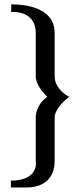

<svg xmlns="http://www.w3.org/2000/svg" viewBox="-20 -738 362 868"><path d="M30.3 -683.6 38.6 -684.1C64.5 -684.1 141.6 -676.8 141.6 -588.9V-393.6C141.6 -356.4 174.8 -319.3 188.5 -305.7L193.8 -300.3L188.5 -296.4C174.3 -286.1 141.6 -253.9 141.6 -206.1V-11.2L142.1 -4.4C142.6 -2.9 142.6 -1 142.6 1.5C142.6 13.7 138.7 78.6 29.3 78.6V109.4H103C106.9 109.4 111.8 109.4 117.2 108.9C157.7 105.5 227.1 84.5 227.1 -11.2V-206.1C227.1 -243.2 269 -281.2 286.1 -294.9L292.5 -300.3L286.1 -304.2C269 -314 227.1 -344.2 227.1 -393.6V-588.9C227.1 -713.9 71.3 -718.3 30.8 -718.3Z"/></svg>

Font: Ya Modern Pro
Style: Bold
Weight: 700
Designer: Yahyaalaswadi
Foundry: Yahyaalaswadi
Version: Version 1.000;September 23, 2024;FontCreator 15.0.0.2974 64-